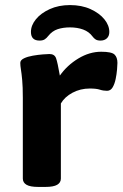

<svg xmlns="http://www.w3.org/2000/svg" viewBox="-20 -735 483 757"><path d="M131 2Q99 2 84.5 -6.5Q70 -15 70 -31V-349Q70 -393 67.5 -419.5Q65 -446 62.5 -461Q60 -476 60 -487Q60 -498 74.5 -505Q89 -512 109.5 -515.5Q130 -519 148.5 -520.5Q167 -522 175 -522Q195 -522 201 -505.5Q207 -489 216 -437Q245 -478 289 -504.5Q333 -531 379 -531Q420 -531 431.5 -520Q443 -509 443 -487Q443 -479 441.5 -461Q440 -443 436 -423.5Q432 -404 424 -390.5Q416 -377 402 -377Q387 -377 373.5 -381.5Q360 -386 334 -386Q297 -386 266 -369.5Q235 -353 220 -327V-31Q220 -15 205.5 -6.5Q191 2 159 2ZM256 -715Q302 -715 337 -699Q372 -683 391.5 -659Q411 -635 411 -609Q411 -593 401.5 -584Q392 -575 376 -575Q364 -575 357 -579.5Q350 -584 345 -591Q331 -610 308 -618.5Q285 -627 256 -627Q229 -627 207.5 -620Q186 -613 170 -593Q164 -585 156.5 -580Q149 -575 136 -575Q102 -575 102 -609Q102 -635 121.5 -659Q141 -683 176 -699Q211 -715 256 -715Z"/></svg>

Font: Asap Expanded
Style: Bold
Weight: 700
Width: 7
Designer: Pablo Cosgaya
Foundry: Omnibus-Type
Version: Version 3.001; ttfautohint (v1.8.4.7-5d5b)